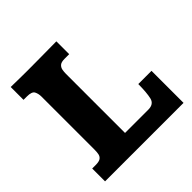

<svg xmlns="http://www.w3.org/2000/svg" viewBox="-169 -779 919 919"><g transform="rotate(-45 290.5 -319.5)"><path d="M32.2 0V-86.9H55.2Q79.1 -86.9 89.1 -94.2Q99.1 -101.6 101.6 -114.3Q104 -127 104 -142.6V-482.9Q104 -487.3 104 -492.2Q104 -497.1 104 -502Q104 -522 96.2 -536.9Q88.4 -551.8 55.2 -551.8H32.2V-638.7Q37.1 -638.7 58.8 -638.2Q80.6 -637.7 105.7 -637.5Q130.9 -637.2 146 -637.2Q192.9 -637.2 237.8 -637.7Q282.7 -638.2 341.3 -638.7V-551.8H309.6Q287.6 -551.8 278.1 -543.5Q268.6 -535.2 266.1 -522.5Q263.7 -509.8 263.7 -496.1V-96.2H421.4Q459 -96.2 466.3 -127.2Q473.6 -158.2 474.1 -216.8H563.5V0Z"/></g></svg>

Font: Kameron
Style: Bold
Weight: 700
Designer: Vernon Adams
Foundry: Vernon Adams
Version: Version 1.100